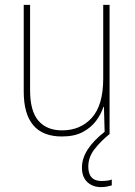

<svg xmlns="http://www.w3.org/2000/svg" viewBox="-20 -641 553 785"><path d="M428 -621V-93H408L405 -204H403Q393 -174 372.5 -146.5Q352 -119 318 -101Q284 -83 233 -83Q77 -83 77 -267V-621H103V-272Q103 -187 137 -147.5Q171 -108 234 -108Q309 -108 355.5 -159.5Q402 -211 402 -320V-621ZM341 40Q341 99 395 99Q407 99 419 97.5Q431 96 437 93V117Q430 119 418.5 121.5Q407 124 393 124Q359 124 337 103.5Q315 83 315 44Q315 -30 409 -103L428 -93Q391 -63 366 -30.5Q341 2 341 40Z"/></svg>

Font: Noto Sans Kannada UI SemiCondensed Thin
Style: Regular
Weight: 100
Width: 4
Designer: Jelle Bosma - Monotype Design Team
Foundry: Monotype Imaging Inc.
Version: Version 2.005; ttfautohint (v1.8.4.7-5d5b)